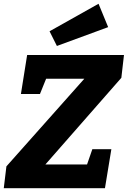

<svg xmlns="http://www.w3.org/2000/svg" viewBox="-28 -999 678 1019"><path d="M-8 0 6 -116 431 -594 446 -581H182L224 -599L184 -500H83L116 -707H630L616 -586L190 -100L187 -126H464L426 -103L462 -207H563L529 0ZM274 -755 235 -833 495 -979 546 -855Z"/></svg>

Font: Bitter Thin ExtraBold
Style: Italic
Weight: 800
Italic angle: -9°
Version: Version 2.002